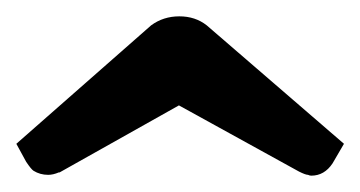

<svg xmlns="http://www.w3.org/2000/svg" viewBox="-69 -775 441 235"><path d="M116 -744 -49 -599 -37 -577Q-31 -568 -28 -566Q-20 -561 -10 -561Q-4 -561 3 -564H4L150 -646L297 -565Q305 -561 308 -561Q310 -560 312 -560Q328 -560 338 -575L352 -599L184 -744Q170 -755 150.5 -755Q131 -755 116 -744Z"/></svg>

Font: FifthLeg
Style: Bold
Weight: 700
Designer: Jakub Steiner
Version: Version 1.0